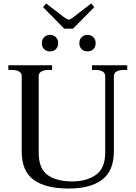

<svg xmlns="http://www.w3.org/2000/svg" viewBox="-20 -1076 782 1106"><path d="M228 -1035 246 -1056 347 -978Q368 -963 376 -963Q383 -963 392 -969.5Q401 -976 404 -978L505 -1056L523 -1035L401 -911H350ZM221 -827Q221 -848 234 -861.5Q247 -875 267 -875Q289 -875 302 -861.5Q315 -848 315 -827Q315 -806 302 -793Q289 -780 267 -780Q247 -780 234 -793Q221 -806 221 -827ZM437 -827Q437 -848 450 -861.5Q463 -875 484 -875Q505 -875 518 -861.5Q531 -848 531 -827Q531 -806 518 -793Q505 -780 484 -780Q463 -780 450 -793Q437 -806 437 -827ZM105 -204V-637Q105 -655 90 -664Q75 -673 51 -673H28V-700H280V-673H257Q233 -673 218 -664Q203 -655 203 -637V-197Q203 -104 254.5 -67.5Q306 -31 397 -31Q478 -31 532 -68.5Q586 -106 586 -197V-637Q586 -655 571.5 -664Q557 -673 532 -673H510V-700H713V-673H690Q666 -673 651 -664Q636 -655 636 -637V-204Q636 -93 569 -41.5Q502 10 375 10Q243 10 174 -40Q105 -90 105 -204Z"/></svg>

Font: TavirajRegular
Style: Regular
Weight: 400
Designer: Katatrad Team
Foundry: CadsonDemak
Version: Version 1.001